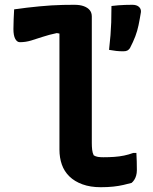

<svg xmlns="http://www.w3.org/2000/svg" viewBox="-20 -775 640 801"><path d="M39 -736Q66 -740 92.5 -743Q119 -746 144.5 -748.5Q170 -751 194.5 -752.5Q219 -754 243 -754.5Q267 -755 290 -755Q314 -755 330 -749Q346 -743 354.5 -732.5Q363 -722 363 -706Q363 -655 363 -602.5Q363 -550 363 -496.5Q363 -443 363 -389Q363 -335 363 -282.5Q363 -230 363 -179Q363 -163 364.5 -150Q366 -137 371 -127Q379 -122 388.5 -120.5Q398 -119 411 -119Q435 -119 456.5 -120.5Q478 -122 497.5 -126Q517 -130 536 -137H549Q550 -119 550.5 -101Q551 -83 551 -65Q551 -53 548 -42.5Q545 -32 540 -24.5Q535 -17 529 -12Q514 -8 495 -3.5Q476 1 452.5 3.5Q429 6 400 6Q357 6 324 -6Q291 -18 269.5 -39Q248 -60 238 -88.5Q228 -117 228 -151Q228 -198 228 -246.5Q228 -295 228 -344Q228 -393 228 -442.5Q228 -492 228 -540.5Q228 -589 228 -635L217 -637Q184 -630 158.5 -621.5Q133 -613 110 -606Q87 -599 63 -599Q51 -599 43.5 -613Q36 -627 36 -654Q36 -675 37 -696Q38 -717 39 -736ZM494 -561Q478 -561 465 -562.5Q452 -564 435 -567Q439 -603 441 -628.5Q443 -654 444 -681.5Q445 -709 445 -750Q461 -752 474.5 -753Q488 -754 502.5 -754.5Q517 -755 532 -755Q550 -755 559.5 -746.5Q569 -738 568 -725Q563 -694 558 -670Q553 -646 544.5 -623.5Q536 -601 522 -574Q517 -567 511 -564Q505 -561 494 -561Z"/></svg>

Font: Rec Mono Semicasual
Style: Bold
Weight: 700
Version: Version 1.085; ttfautohint (v1.8.4.7-5d5b)